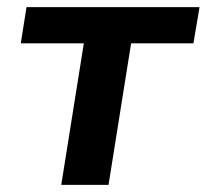

<svg xmlns="http://www.w3.org/2000/svg" viewBox="-20 -516 577 536"><path d="M151 0 214 -395H38L54 -496H537L520 -395H346L283 0Z"/></svg>

Font: Nunito Sans 9pt
Style: Bold Italic
Weight: 700
Italic angle: -9°
Version: Version 3.101;gftools[0.9.27]